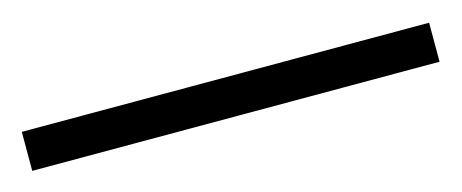

<svg xmlns="http://www.w3.org/2000/svg" viewBox="-22 -40 515 214"><g transform="rotate(-15 235.0 67.5)"><path d="M0 90.4V45.4H470V90.4Z"/></g></svg>

Font: Literata 72pt
Style: Bold
Weight: 700
Designer: Latin by Veronika Burian and Jose Scaglione. Greek by Irene Vlachou. Cyrillic by Vera Evstafieva.
Foundry: TypeTogether
Version: Version 3.002